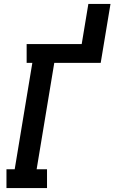

<svg xmlns="http://www.w3.org/2000/svg" viewBox="-20 -960 584 980"><path d="M13 0V-96H55L145 -639H116V-735H397L431 -940H544L494 -639H257L167 -96H220V0Z"/></svg>

Font: Iosevka Curly Slab Oblique
Style: Bold
Weight: 700
Italic angle: -9°
Monospace: yes
Designer: Belleve Invis
Foundry: Belleve Invis
Version: Version 11.1.0; ttfautohint (v1.8.3)